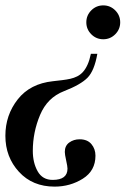

<svg xmlns="http://www.w3.org/2000/svg" viewBox="-40 -522 504 714"><path d="M298 -322H322Q311 -259 285.5 -233Q260 -207 198 -183Q136 -159 109 -94.5Q82 -30 82 39Q82 83 100 115Q118 147 156 147Q211 147 211 105Q211 97 206 74.5Q201 52 201 43Q201 20 217.5 8Q234 -4 256 -4Q285 -4 300 14Q315 32 315 57Q315 113 268 142.5Q221 172 163 172Q81 172 30.5 117Q-20 62 -20 -17Q-20 -94 26 -152.5Q72 -211 157 -220Q175 -222 191.5 -224Q208 -226 221.5 -229Q235 -232 247 -238Q259 -244 268.5 -254.5Q278 -265 285.5 -281.5Q293 -298 298 -322ZM388.5 -483.5Q407 -465 407 -439Q407 -413 388.5 -394.5Q370 -376 344 -376Q318 -376 299.5 -394.5Q281 -413 281 -439Q281 -465 299.5 -483.5Q318 -502 344 -502Q370 -502 388.5 -483.5Z"/></svg>

Font: Justus
Style: Italic
Weight: 400
Italic angle: -12°
Version: Version 001.001